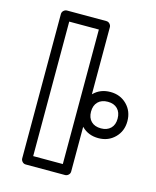

<svg xmlns="http://www.w3.org/2000/svg" viewBox="-118 -848 775 954"><g transform="rotate(15 269.5 -371.0)"><path d="M82 0V-742.2Q82 -752.9 89.8 -760Q97.7 -767.1 106.9 -767.1H309.1Q319.8 -767.1 326.9 -759.3Q334 -751.5 334 -742.2V0Q334 10.7 326.2 17.8Q318.4 24.9 309.1 24.9H106.9Q96.2 24.9 89.1 17.1Q82 9.3 82 0ZM131.8 -24.9H284.2V-716.8H131.8ZM301.8 -313Q301.8 -364.7 335.4 -398.4Q369.1 -432.1 420.9 -432.1Q471.7 -432.1 505.4 -398.4Q539.1 -364.7 539.1 -313Q539.1 -262.2 505.4 -228.5Q471.7 -194.8 420.9 -194.8Q369.1 -194.8 335.4 -228.5Q301.8 -262.2 301.8 -313ZM352.1 -313Q352.1 -281.2 370.4 -263.2Q388.7 -245.1 420.9 -245.1Q452.1 -245.1 470.5 -263.2Q488.8 -281.2 488.8 -313Q488.8 -345.2 470.7 -363.5Q452.6 -381.8 420.9 -381.8Q388.7 -381.8 370.4 -363.5Q352.1 -345.2 352.1 -313Z"/></g></svg>

Font: Trueno ExtraBold Outline
Style: Regular
Weight: 800
Width: 6
Designer: Julieta Ulanovsky
Foundry: Julieta Ulanovsky
Version: Version 3.001b | FøM Fix